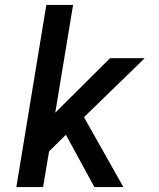

<svg xmlns="http://www.w3.org/2000/svg" viewBox="-20 -755 640 775"><path d="M46 0 167 -735H275L203 -300L424 -520H564L319 -282L478 0H361L246 -211L178 -144L154 0Z"/></svg>

Font: Iosevka Aile Semibold
Style: Italic
Weight: 600
Italic angle: -9°
Designer: Belleve Invis
Foundry: Belleve Invis
Version: Version 31.1.0; ttfautohint (v1.8.4)